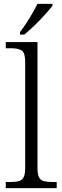

<svg xmlns="http://www.w3.org/2000/svg" viewBox="-20 -979 325 999"><path d="M10 0V-32H31Q60 -32 77.5 -36.5Q95 -41 103 -56.5Q111 -72 111 -105V-655Q111 -705 92.5 -716.5Q74 -728 36 -728H10V-760H175V-105Q175 -72 183 -56.5Q191 -41 208.5 -36.5Q226 -32 254 -32H275V0ZM84 -812Q99 -831 116 -857Q133 -883 148.5 -910Q164 -937 175 -959H253V-949Q240 -932 214 -903Q188 -874 158.5 -845.5Q129 -817 106 -799H84Z"/></svg>

Font: Noto Serif Myanmar Light
Style: Regular
Weight: 300
Designer: Ben Mitchell and the Monotype Design Team
Foundry: Monotype Imaging Inc.
Version: Version 2.106; ttfautohint (v1.8.4.7-5d5b)